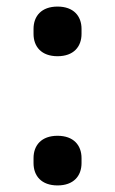

<svg xmlns="http://www.w3.org/2000/svg" viewBox="-20 -552 350 584"><path d="M155 -381C204 -381 228 -410 228 -449V-464C228 -503 204 -532 155 -532C106 -532 82 -503 82 -464V-449C82 -410 106 -381 155 -381ZM155 12C204 12 228 -17 228 -56V-71C228 -110 204 -139 155 -139C106 -139 82 -110 82 -71V-56C82 -17 106 12 155 12Z"/></svg>

Font: IBM Plex Thai Looped Medium
Style: Regular
Weight: 500
Designer: Mike Abbink, Paul van der Laan, Pieter van Rosmalen, Ben Mitchell, Mark Frömberg
Foundry: Bold Monday
Version: Version 1.0